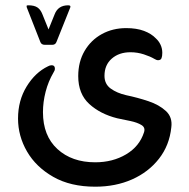

<svg xmlns="http://www.w3.org/2000/svg" viewBox="-20 -490 713 724"><path d="M132 -332 81 -462Q80 -467 80.5 -468.5Q81 -470 87 -470Q109 -470 121 -462Q133 -454 140 -436L163 -379L186 -436Q199 -470 237 -470Q248 -470 245 -462L193 -332Q189 -321 177 -321H149Q136 -321 132 -332ZM456 -131Q499 -122 539.5 -108.5Q580 -95 605.5 -71.5Q631 -48 626 -10Q619 58 579.5 108.5Q540 159 478 186.5Q416 214 339 214Q246 214 181 177Q116 140 82 81.5Q48 23 48 -43Q48 -111 80.5 -164Q113 -217 161 -240Q168 -244 175 -244Q187 -244 187 -231Q187 -224 182 -217Q162 -183 152 -144Q142 -105 142 -67Q142 22 196.5 72Q251 122 339 122Q405 122 455.5 92Q506 62 523 9Q529 -9 513.5 -18.5Q498 -28 472.5 -33.5Q447 -39 422 -44Q358 -60 316.5 -98Q275 -136 275 -203Q275 -257 299 -298Q323 -339 364 -361.5Q405 -384 456 -384Q495 -384 523 -373.5Q551 -363 568 -345Q579 -335 585.5 -321Q592 -307 592 -291Q592 -278 589 -270.5Q586 -263 576 -263Q570 -263 562 -268Q547 -277 522.5 -285Q498 -293 472 -293Q429 -293 401.5 -269Q374 -245 374 -204Q374 -173 397.5 -156Q421 -139 456 -131Z"/></svg>

Font: Zain
Style: Bold
Weight: 700
Designer: Zain,Boutros
Foundry: Mobile Telecommunications Company (Zain), 2024
Version: Version 1.50; ttfautohint (v1.8.4)